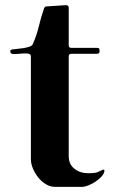

<svg xmlns="http://www.w3.org/2000/svg" viewBox="-20 -719 444 746"><path d="M100 -500Q100 -510 87.5 -511Q75 -512 60 -510.5Q45 -509 32.5 -509Q20 -509 20 -519Q20 -524 22 -525Q24 -526 28 -527Q34 -528 46 -529Q58 -530 71 -532Q84 -534 94 -537.5Q104 -541 107 -547Q122 -580 130.5 -615.5Q139 -651 151 -686Q154 -694 160 -694L236 -699Q247 -699 247 -689V-543Q247 -533 257 -533H357Q364 -533 365.5 -529.5Q367 -526 367 -520Q367 -510 357 -510H257Q247 -510 247 -500V-113Q247 -81 269 -63.5Q291 -46 322 -46Q339 -46 349 -47.5Q359 -49 374 -57Q380 -60 383.5 -60Q387 -60 385 -51Q383 -42 373 -31.5Q363 -21 350 -12.5Q337 -4 323 1.5Q309 7 300 7H193Q175 7 158 -3.5Q141 -14 128.5 -29.5Q116 -45 108 -64Q100 -83 100 -100Z"/></svg>

Font: SoukouMincho
Style: Regular
Weight: 400
Designer: Dr. Ken Lunde (project architect, glyph set definition & overall production); Masataka HATTORI  (production & ideograph 
Foundry: Adobe Systems Incorporated
Version: Version 1.00